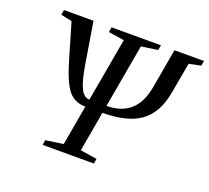

<svg xmlns="http://www.w3.org/2000/svg" viewBox="-114 -797 1021 938"><g transform="rotate(20 397.0 -327.5)"><path d="M378.4 -39.1 464.8 -25.9 460.4 0H193.8L198.2 -25.9L289.6 -39.1L326.2 -247.1Q271 -247.1 238.3 -285.9Q205.6 -324.7 173.3 -435.1L120.1 -616.2L62.5 -628.9L66.9 -654.8H220.2L255.9 -436Q269.5 -356 286.9 -321.3Q304.2 -286.6 333 -285.6L391.6 -616.2L309.6 -628.9L314 -654.8H570.8L566.4 -628.9L480.5 -616.2L421.9 -285.6Q499.5 -286.1 545.2 -326.9Q590.8 -367.7 605.5 -452.1L641.1 -654.8H794.4L790 -628.9L728.5 -616.2L699.7 -454.6Q679.7 -344.7 611.3 -295.9Q543 -247.1 415 -247.1Z"/></g></svg>

Font: Tinos
Style: Italic
Weight: 400
Italic angle: -16.333°
Designer: Steve Matteson
Foundry: Monotype Imaging Inc.
Version: Version 1.32